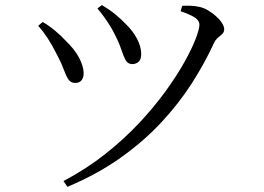

<svg xmlns="http://www.w3.org/2000/svg" viewBox="-20 -706 1040 755"><path d="M363.1 -672.7 380.6 -686.1Q409.2 -669.2 432.1 -650.7Q454.9 -632.2 476 -610.1Q502.3 -584.5 518.8 -553.7Q535.3 -522.9 535.3 -492.4Q535.3 -472.9 525.2 -463.4Q515.1 -453.9 500 -453.9Q483 -453.9 474.3 -469.2Q465.7 -484.6 457.1 -510.9Q448.5 -537.3 432.3 -568.6Q423.7 -586.8 412.8 -604.2Q401.9 -621.6 389.6 -638.9Q377.2 -656.1 363.1 -672.7ZM245.2 28.7 229.6 5.9Q318.9 -41.2 393.2 -99.8Q467.5 -158.5 526.8 -221.9Q586.2 -285.3 630.9 -347Q675.6 -408.6 705.3 -462Q735 -515.3 749.6 -553.7Q764.2 -592.2 764.2 -608.9Q764.2 -624 748.1 -635.6Q732.1 -647.3 690 -661.9L696.8 -683.2Q710.2 -683.9 728.2 -683.4Q746.1 -683 763.4 -679Q780.1 -675.9 797.2 -665.8Q814.2 -655.8 828.8 -642.8Q843.5 -629.9 852.5 -616.1Q861.6 -602.3 861.6 -591.5Q861.6 -579.7 854.3 -572.7Q846.9 -565.7 837.1 -557.8Q827.2 -549.9 820 -533.9Q784.7 -457.1 734.2 -378.2Q683.7 -299.3 614.1 -224.5Q544.5 -149.7 453.3 -85.1Q362.1 -20.5 245.2 28.7ZM130.3 -604.6 147.9 -619.6Q173.1 -605.2 197.6 -584.4Q222 -563.7 238.4 -545.8Q273.7 -511.8 290.9 -479.2Q308.1 -446.5 308.9 -419.8Q309.7 -403.2 301.5 -391.5Q293.3 -379.8 275.8 -379.8Q257.6 -379.8 248.3 -394.7Q238.9 -409.5 229.3 -436Q219.7 -462.5 200.5 -497.7Q185.1 -528.6 167.5 -555.5Q149.9 -582.4 130.3 -604.6Z"/></svg>

Font: Early Summer Mincho VF
Style: Regular
Weight: 250
Designer: GuiWonder
Version: Version 1.002